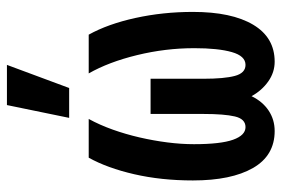

<svg xmlns="http://www.w3.org/2000/svg" viewBox="-146 -650 793 540"><g transform="rotate(-90 250.0 -379.5)"><path d="M13 -233Q13 -322 30.5 -398Q48 -474 77 -526H186Q169 -495 156 -458.5Q143 -422 134 -383Q125 -344 120 -305Q115 -266 115 -230Q115 -155 127.5 -120Q140 -85 163 -85Q186 -85 193 -115Q200 -145 200 -203V-352H299V-203Q299 -145 307 -115Q315 -85 338 -85Q363 -85 374 -123.5Q385 -162 385 -229Q385 -310 365.5 -390Q346 -470 314 -526H423Q453 -472 470 -394.5Q487 -317 487 -233Q487 -124 451 -63.5Q415 -3 347 -3Q317 -3 291.5 -21Q266 -39 250 -68Q235 -37 209.5 -20Q184 -3 152 -3Q83 -3 48 -64Q13 -125 13 -233ZM225 -756H338L273 -581H189Z"/></g></svg>

Font: D2Coding
Style: Bold
Weight: 700
Monospace: yes
Designer: Yong-Rak Park; Jeong-Hwan Yoon; Sang-Min Lee;
Foundry: NHN Corporation
Version: Version 1.3.2; Build 20180524